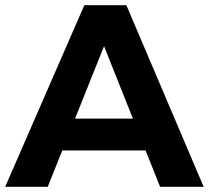

<svg xmlns="http://www.w3.org/2000/svg" viewBox="-23 -720 805 740"><path d="M302 -700H464L762 0H594L378 -542L161 0H-3ZM167 -263H580V-140H167Z"/></svg>

Font: Alexandria SemiBold
Style: Regular
Weight: 600
Designer: Mohamed Gaber
Foundry: Kief Type Foundry
Version: Version 5.100